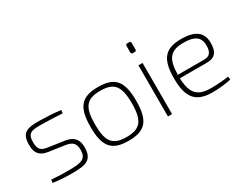

<svg xmlns="http://www.w3.org/2000/svg" viewBox="-79 -1119 1978 1567"><g transform="rotate(-30 910.0 -335.5)"><path d="M239 -494C118 -496 59 -484 59 -365C59 -283 94 -249 164 -238L321 -215C368 -207 404 -188 404 -124C404 -38 362 -25 245 -24C181 -23 133 -25 74 -30L70 -1C146 10 205 11 249 11C375 11 443 -2 443 -124C443 -202 404 -237 333 -249L176 -272C126 -279 98 -299 98 -365C98 -458 140 -461 243 -459C302 -458 367 -455 426 -452L430 -481C371 -489 299 -493 239 -494Z M782 -494C624 -494 567 -426 567 -241C567 -55 624 12 782 12C940 12 997 -55 997 -241C997 -426 940 -494 782 -494ZM782 -458C910 -458 956 -406 956 -241C956 -76 910 -23 782 -23C654 -23 609 -76 609 -241C609 -406 654 -458 782 -458Z M1186 -683H1168C1157 -683 1152 -677 1152 -667V-607C1152 -596 1157 -591 1168 -591H1186C1196 -591 1201 -596 1201 -607V-667C1201 -677 1196 -683 1186 -683ZM1196 -482H1157V0H1196Z M1579 -24C1457 -24 1402 -71 1397 -221H1654C1732 -221 1762 -266 1760 -352C1758 -446 1696 -494 1566 -494C1415 -494 1355 -429 1355 -243C1355 -59 1418 12 1574 12C1627 12 1713 4 1749 -8L1744 -36C1703 -30 1641 -24 1579 -24ZM1568 -458C1669 -458 1718 -426 1719 -350C1721 -291 1703 -254 1648 -254H1397C1399 -406 1443 -458 1568 -458Z"/></g></svg>

Font: Exo 2 Extra Light
Style: Regular
Weight: 250
Designer: Natanael Gama
Version: Version 1.001;PS 001.001;hotconv 1.0.88;makeotf.lib2.5.64775